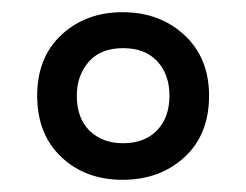

<svg xmlns="http://www.w3.org/2000/svg" viewBox="-20 -743 404 315"><path d="M181 -448Q120 -448 80.5 -485.5Q41 -523 41 -586Q41 -649 81 -686Q121 -723 181 -723Q242 -723 282.5 -685.5Q323 -648 323 -586Q323 -522 282.5 -485Q242 -448 181 -448ZM182 -508Q217 -508 237.5 -529Q258 -550 258 -586Q258 -621 238 -642.5Q218 -664 182 -664Q145 -664 125.5 -641.5Q106 -619 106 -586Q106 -549 127 -528.5Q148 -508 182 -508Z"/></svg>

Font: Noto Sans Lao Looped ExtraCondensed Medium
Style: Regular
Weight: 500
Width: 2
Designer: Mark Frömberg, Ben Mitchell
Foundry: The Fontpad Ltd
Version: Version 1.002; ttfautohint (v1.8.4.7-5d5b)